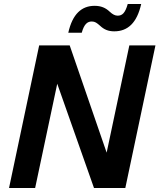

<svg xmlns="http://www.w3.org/2000/svg" viewBox="-20 -936 794 956"><path d="M549 -780C616 -780 662 -822 683 -916H616C603 -870 588 -858 566 -858C553 -858 541 -864 526 -878C506 -897 483 -907 451 -907C387 -907 341 -867 320 -773H387C399 -817 416 -829 437 -829C453 -829 462 -822 478 -808C498 -789 519 -780 549 -780ZM25 0H155L265 -519L448 0H604L754 -710H624L511 -176L327 -710H175Z"/></svg>

Font: Geist SemiBold
Style: Italic
Weight: 600
Italic angle: -12°
Designer: Basement.studio, Andrés Briganti, Mateo Zaragoza
Foundry: Basement.studio, Vercel, Andrés Briganti, Guido Ferreyra, Mateo Zaragoza
Version: Version 1.500